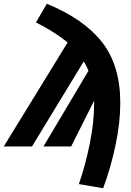

<svg xmlns="http://www.w3.org/2000/svg" viewBox="-72 -778 696 1020"><path d="M567 -231Q567 -126 541.5 -5.5Q516 115 476 222L347 200Q383 96 405.5 -17.5Q428 -131 428 -223V-243L306 0H159L398 -402Q388 -428 373 -452L98 0H-52L287 -552Q225 -605 119 -659L177 -758Q374 -677 470.5 -553.5Q567 -430 567 -231Z"/></svg>

Font: Fira Sans Condensed ExtraBold
Style: Italic
Weight: 800
Width: 3
Italic angle: -8°
Designer: bBox Type GmbH & Carrois Corporate GbR & Edenspiekermann AG
Foundry: bBox Type GmbH & Carrois Corporate GbR & Edenspiekermann AG
Version: Version 4.301